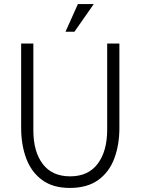

<svg xmlns="http://www.w3.org/2000/svg" viewBox="-20 -914 691 944"><path d="M363 -894H441L346 -758H302ZM84 -285V-700H144V-273Q144 -169 190 -108Q236 -47 325 -47Q414 -47 460.5 -109Q507 -171 507 -277V-700H567V-285Q567 -202 542 -135Q517 -68 463 -29Q409 10 323 10Q240 10 187 -29Q134 -68 109 -135Q84 -202 84 -285Z"/></svg>

Font: Haskoy Light
Style: Regular
Weight: 300
Designer: Ertekin Erdin
Foundry: Ertekin Erdin
Version: Version 2.000; ttfautohint (v1.8.4.7-5d5b)